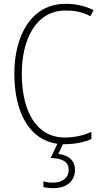

<svg xmlns="http://www.w3.org/2000/svg" viewBox="-20 -744 540 1004"><path d="M316 10C374 10 423 -1 458 -17V-54C423 -39 377 -25 318 -25C172 -25 94 -159 94 -359C94 -538 168 -689 323 -689C366 -689 410 -683 453 -659L469 -691C424 -714 376 -724 323 -724C145 -724 55 -560 55 -359C55 -151 136 -12 280 8L245 82C305 84 339 101 339 144C339 187 306 211 255 211C240 211 223 209 207 204V234C222 238 241 240 258 240C328 240 372 203 372 145C372 97 342 68 285 61L309 10C311 10 314 10 316 10Z"/></svg>

Font: Noto Sans Mono ExtraCondensed ExtraLight
Style: Regular
Weight: 200
Width: 2
Designer: Monotype Design Team
Foundry: Monotype Imaging Inc.
Version: Version 2.014